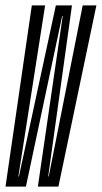

<svg xmlns="http://www.w3.org/2000/svg" viewBox="-36 -695 378 715"><path d="M-15.5 0H60.5L195.5 -635.5H197.5L105 0H181.5L323 -675H272L145.5 -38H143.5L232 -675H172L34.5 -38H32.5L132 -675H82.5Z"/></svg>

Font: Anybody UltraCondensed Light
Style: Italic
Weight: 300
Width: 1
Italic angle: -10°
Version: Version 1.113;gftools[0.9.25]